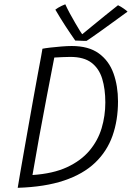

<svg xmlns="http://www.w3.org/2000/svg" viewBox="-20 -882 639 916"><path d="M64.5 14Q68.5 -12 76.8 -59.2Q85 -106.5 95.5 -166.2Q106 -226 117.5 -290.5Q129 -355 140 -416.8Q151 -478.5 160.5 -529.2Q170 -580 176 -612.2Q182 -644.5 182.5 -649.5Q194.5 -652 219.5 -655Q244.5 -658 272.8 -660.2Q301 -662.5 322 -662.5Q403 -662.5 451.5 -627.2Q500 -592 521.5 -531.8Q543 -471.5 543 -398.5Q543 -308.5 516.8 -234.2Q490.5 -160 433.8 -105.8Q377 -51.5 285.8 -20.8Q194.5 10 64.5 14ZM135 -47Q233 -53.5 299.5 -84.2Q366 -115 406.5 -163Q447 -211 464.8 -270.2Q482.5 -329.5 482.5 -393Q482.5 -457.5 467.5 -506.5Q452.5 -555.5 416.2 -583Q380 -610.5 315.5 -610.5Q302 -610.5 278.2 -609.5Q254.5 -608.5 239 -607.5Q221.5 -517 203 -421Q184.5 -325 167.2 -229.8Q150 -134.5 135 -47ZM543 -857Q550 -854 556.8 -849.8Q563.5 -845.5 570 -841.2Q576.5 -837 581.2 -833Q586 -829 588.5 -826.5Q548 -797 515.5 -773.5Q483 -750 458.8 -732.5Q434.5 -715 418 -703.8Q401.5 -692.5 393 -687Q384.5 -687 374.5 -687.2Q364.5 -687.5 355.2 -688Q346 -688.5 339 -688.5Q315.5 -722 292 -758Q268.5 -794 244 -836Q249.5 -840.5 257.2 -845Q265 -849.5 274 -854Q283 -858.5 291.5 -861.5Q300.5 -841.5 313.2 -818Q326 -794.5 338.8 -772.5Q351.5 -750.5 361.2 -735Q371 -719.5 375 -715.5H368.5Q385.5 -729.5 416.8 -755.2Q448 -781 482.5 -808.8Q517 -836.5 543 -857Z"/></svg>

Font: Grandstander Thin ExtraLight
Style: Italic
Weight: 250
Italic angle: -15°
Version: Version 1.200